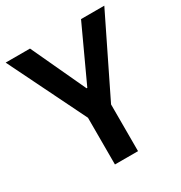

<svg xmlns="http://www.w3.org/2000/svg" viewBox="-162 -804 871 922"><g transform="rotate(-30 273.5 -343.0)"><path d="M210 0V-259L0 -686H135L275 -385H279L418 -686H547L338 -259V0Z"/></g></svg>

Font: AXENEO7
Style: Regular
Weight: 400
Designer: Hector Gatti, Simon Guibord
Foundry: Omnibus-Type, Jean-Christophe Thérien
Version: Version 1.000